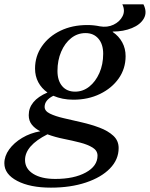

<svg xmlns="http://www.w3.org/2000/svg" viewBox="-111 -611 689 882"><path d="M226 -153Q175 -153 134 -171Q94 -151 94 -120Q94 -101 118.5 -89Q143 -77 182 -68Q221 -59 264.5 -49Q308 -39 346.5 -24.5Q385 -10 409.5 12.5Q434 35 434 69Q434 122 394 163Q354 204 283.5 227.5Q213 251 123 251Q27 251 -32 220Q-91 189 -91 139Q-91 106 -69 75.5Q-47 45 -9.5 22.5Q28 0 74 -8Q50 -20 35.5 -38Q21 -56 21 -82Q21 -149 107 -186Q80 -205 65 -233Q50 -261 50 -296Q50 -353 81.5 -398.5Q113 -444 167 -470Q221 -496 290 -496Q320 -496 348 -490Q382 -484 410.5 -497.5Q439 -511 452 -536.5Q465 -562 451 -591H548Q566 -555 550 -526.5Q534 -498 495 -482Q456 -466 407 -466V-464Q435 -445 450.5 -416.5Q466 -388 466 -353Q466 -296 434.5 -251Q403 -206 348.5 -179.5Q294 -153 226 -153ZM234 -190Q270 -190 299 -213Q328 -236 345.5 -275.5Q363 -315 363 -364Q363 -408 341 -433.5Q319 -459 282 -459Q245 -459 216 -436Q187 -413 170 -373.5Q153 -334 153 -285Q153 -241 174.5 -215.5Q196 -190 234 -190ZM4 124Q4 164 41.5 187.5Q79 211 143 211Q229 211 283 181.5Q337 152 337 104Q337 81 314.5 67Q292 53 257 44Q222 35 182 27Q142 19 107 6Q4 58 4 124Z"/></svg>

Font: Platypi
Style: Italic
Weight: 400
Italic angle: -13°
Designer: David Sargent
Foundry: Bolt Cutter Type
Version: Version 1.200; ttfautohint (v1.8.4.7-5d5b)